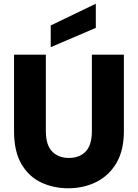

<svg xmlns="http://www.w3.org/2000/svg" viewBox="-20 -999 737 1026"><path d="M55 0ZM55 0ZM344 7Q266 7 200 -24Q134 -55 94.5 -122.5Q55 -190 55 -299V-707H225V-299Q225 -224 258.5 -189.5Q292 -155 348 -155Q405 -155 438 -189.5Q471 -224 471 -299V-707H642V-299Q642 -196 602.5 -128.5Q563 -61 495.5 -27Q428 7 344 7ZM251 -747V-863L492 -979V-850Z"/></svg>

Font: Ulagadi Sans
Style: Bold
Weight: 700
Designer: Ninad Kale (Devanagari), Jonny Pinhorn (Latin)
Foundry: Indian Type Foundry
Version: Version 3.01;March 29, 2020;FontCreator 12.0.0.2522 64-bit; 